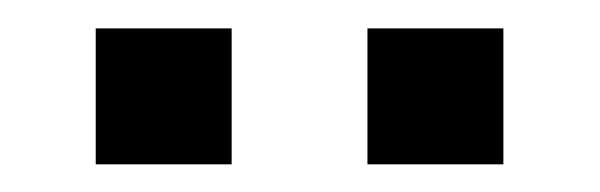

<svg xmlns="http://www.w3.org/2000/svg" viewBox="-20 -704 431 138"><path d="M146.5 -683.6Q146.5 -659.2 146.5 -585.9Q122.1 -585.9 48.8 -585.9Q48.8 -591.8 48.8 -610.4Q48.8 -628.9 48.8 -683.6Q73.2 -683.6 146.5 -683.6ZM341.8 -683.6Q341.8 -659.2 341.8 -585.9Q317.4 -585.9 244.1 -585.9Q244.1 -610.4 244.1 -683.6Q268.6 -683.6 341.8 -683.6Z"/></svg>

Font: ZAANS 2018
Style: Regular
Weight: 400
Designer: Counter Creatives
Version: Version 1.0 - 24-01-18